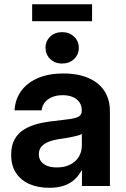

<svg xmlns="http://www.w3.org/2000/svg" viewBox="-20 -870 587 898"><path d="M210.4 8.3Q158.7 8.3 118.7 -8.8Q78.6 -25.9 55.4 -60.3Q32.2 -94.7 32.2 -146Q32.2 -189.9 48.6 -218.8Q64.9 -247.6 93.3 -264.9Q121.6 -282.2 158 -291.3Q194.3 -300.3 234.4 -304.2Q282.2 -309.6 310.1 -313.7Q337.9 -317.9 350.1 -326.2Q362.3 -334.5 362.3 -351.6V-355Q362.3 -375.5 351.6 -391.4Q340.8 -407.2 320.8 -416Q300.8 -424.8 272.9 -424.8Q244.6 -424.8 223.4 -415.8Q202.1 -406.7 189.5 -390.9Q176.8 -375 174.8 -354H47.9Q51.3 -406.2 79.3 -444.8Q107.4 -483.4 157.5 -504.9Q207.5 -526.4 276.4 -526.4Q328.1 -526.4 368.7 -514.2Q409.2 -502 437.3 -479Q465.3 -456.1 479.7 -423.6Q494.1 -391.1 494.1 -350.6V0H363.3V-72.8H361.3Q348.6 -48.8 328.9 -30.5Q309.1 -12.2 280 -2Q251 8.3 210.4 8.3ZM245.6 -86.9Q282.7 -86.9 309.1 -100.6Q335.4 -114.3 349.1 -137.5Q362.8 -160.6 362.8 -189.5V-243.7Q356.9 -239.7 346.2 -236.6Q335.4 -233.4 321 -230.5Q306.6 -227.5 289.6 -224.6Q272.5 -221.7 254.4 -219.2Q229 -215.3 207.8 -207Q186.5 -198.7 174.1 -184.6Q161.6 -170.4 161.6 -148.4Q161.6 -129.4 171.9 -115.5Q182.1 -101.6 200.9 -94.2Q219.7 -86.9 245.6 -86.9ZM270.5 -572.8Q236.8 -572.8 214.8 -594Q192.9 -615.2 192.9 -646.5Q192.9 -677.7 214.8 -698.7Q236.8 -719.7 270.5 -719.7Q304.2 -719.7 326.4 -698.7Q348.6 -677.7 348.6 -646Q348.6 -614.7 326.4 -593.8Q304.2 -572.8 270.5 -572.8ZM410.6 -850.1V-771H130.4V-850.1Z"/></svg>

Font: Inter Cardless Display
Style: Bold
Weight: 700
Designer: Rasmus Andersson
Foundry: rsms
Version: Version 4.001;git-9221beed3